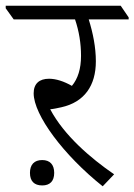

<svg xmlns="http://www.w3.org/2000/svg" viewBox="-53 -643 471 673"><path d="M307 10 347 -32C264 -89 171 -169 123 -260C135 -261 148 -264 162 -267C243 -285 283 -343 283 -428C283 -477 273 -527 258 -575H398V-582L370 -623H-33V-614L-5 -575H210C224 -534 231 -491 231 -447C231 -402 220 -367 199 -342C171 -358 143 -367 119 -367C85 -367 65 -350 65 -316C65 -240 170 -99 307 10ZM95 7C122 7 137 -8 137 -37C137 -66 122 -82 95 -82C67 -82 52 -66 52 -37C52 -8 67 7 95 7Z"/></svg>

Font: Noto Serif Devanagari Light
Style: Regular
Weight: 300
Designer: Universal Thirst, Indian Type Foundry and the Monotype Design Team
Foundry: Monotype Imaging Inc.
Version: Version 2.004